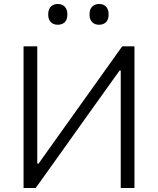

<svg xmlns="http://www.w3.org/2000/svg" viewBox="-20 -946 795 966"><path d="M98.5 0V-713H167.5V-123H174L339.5 -355Q400.5 -440 464 -529.5Q527.5 -618.5 595 -713H656.5V0H587.5V-591H581.5L415.5 -359Q340.5 -254 278.5 -166.5Q216 -79 159.5 0ZM478 -821.5Q457 -821.5 443.8 -834.5Q430.5 -847.5 430.5 -873.5Q430.5 -899.5 443.8 -912.8Q457 -926 479 -926Q501 -926 513.8 -912.2Q526.5 -898.5 526.5 -873.5Q526.5 -847.5 513.5 -834.5Q500.5 -821.5 478 -821.5ZM270 -821.5Q249 -821.5 235.8 -834.5Q222.5 -847.5 222.5 -873.5Q222.5 -899.5 236 -912.8Q249.5 -926 271 -926Q293 -926 306 -912.2Q319 -898.5 319 -873.5Q319 -847.5 306 -834.5Q293 -821.5 270 -821.5Z"/></svg>

Font: Heraclito Light
Style: Regular
Weight: 300
Designer: Kostas Bartsokas (font) & Cristiano Sobral (main changes)
Foundry: Kostas Bartsokas (font) & Cristiano Sobral (main changes)
Version: Version 1.00;July 8, 2020;FontCreator 13.0.0.2655 64-bit